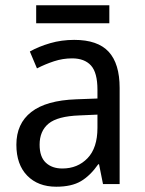

<svg xmlns="http://www.w3.org/2000/svg" viewBox="-20 -697 548 727"><path d="M261 -546Q350 -546 391.5 -501Q433 -456 433 -364V0H370L355 -75H352Q322 -32 286.5 -11Q251 10 193 10Q124 10 83 -32Q42 -74 42 -149Q42 -229 98.5 -273Q155 -317 269 -321L349 -324V-357Q349 -422 324.5 -449Q300 -476 253 -476Q218 -476 184.5 -465Q151 -454 120 -438L93 -502Q127 -521 170 -533.5Q213 -546 261 -546ZM281 -260Q198 -257 164 -229Q130 -201 130 -149Q130 -103 153.5 -81Q177 -59 216 -59Q274 -59 311.5 -98Q349 -137 349 -213V-263ZM394 -677V-609H117V-677Z"/></svg>

Font: Noto Sans Tamil SemiCondensed
Style: Regular
Weight: 400
Width: 4
Designer: Jelle Bosma - Monotype Design Team
Foundry: Monotype Imaging Inc.
Version: Version 2.004; ttfautohint (v1.8.4.7-5d5b)